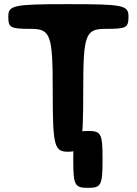

<svg xmlns="http://www.w3.org/2000/svg" viewBox="-20 -731 658 925"><path d="M599 -652C599 -706 572 -711 310 -711C47 -711 20 -706 20 -652C20 -597 30 -592 127 -592C224 -592 234 -565 234 -296C234 -27 241 0 308 0C374 0 381 -27 381 -296C381 -565 391 -592 490 -592C589 -592 599 -597 599 -652ZM474 37C474 -87 468 -100 404 -100C339 -100 333 -87 333 37C333 161 339 174 404 174C468 174 474 161 474 37Z"/></svg>

Font: Asimov Print
Style: A
Weight: 500
Designer: Google
Version: Version 2.000980: 2014